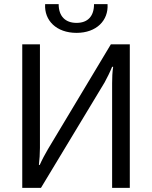

<svg xmlns="http://www.w3.org/2000/svg" viewBox="-20 -903 731 923"><path d="M432 -883C432 -825 402 -793 348 -793C294 -793 262 -825 262 -883H197C192 -805 251 -745 348 -745C444 -745 502 -805 497 -883ZM604 0V-690H513L210 -185C196 -161 182 -135 171 -110H167C170 -137 172 -164 172 -192V-690H87V0H177L483 -507C495 -529 509 -557 519 -582H524C520 -556 519 -529 519 -503V0Z"/></svg>

Font: SnT
Style: Regular
Weight: 400
Designer: Natanael Gama
Version: Version 1.001;PS 001.001;hotconv 1.0.70;makeotf.lib2.5.58329